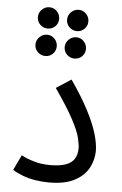

<svg xmlns="http://www.w3.org/2000/svg" viewBox="-55 -826 554 871"><g transform="rotate(5 221.5 -391.0)"><path d="M35 -38 68 -107Q92 -94 126 -84Q160 -74 200 -74Q243 -74 270 -83.5Q297 -93 309.5 -112.5Q322 -132 322 -161Q322 -179 314.5 -209.5Q307 -240 279.5 -291.5Q252 -343 195 -425L263 -469Q313 -397 343.5 -338.5Q374 -280 387.5 -234.5Q401 -189 401 -156Q401 -116 381.5 -79Q362 -42 318 -18.5Q274 5 201 5Q170 5 139 0Q108 -5 81.5 -15Q55 -25 35 -38ZM135 -690Q115 -690 100.5 -704Q86 -718 86 -738Q86 -758 100.5 -772.5Q115 -787 135 -787Q155 -787 169 -772.5Q183 -758 183 -738Q183 -718 169 -704Q155 -690 135 -690ZM135 -565Q115 -565 100.5 -579Q86 -593 86 -613Q86 -633 100.5 -647.5Q115 -662 135 -662Q155 -662 169 -647.5Q183 -633 183 -613Q183 -593 169 -579Q155 -565 135 -565ZM268 -690Q248 -690 233.5 -704Q219 -718 219 -738Q219 -758 233.5 -772.5Q248 -787 268 -787Q288 -787 302 -772.5Q316 -758 316 -738Q316 -718 302 -704Q288 -690 268 -690ZM268 -565Q248 -565 233.5 -579Q219 -593 219 -613Q219 -633 233.5 -647.5Q248 -662 268 -662Q288 -662 302 -647.5Q316 -633 316 -613Q316 -593 302 -579Q288 -565 268 -565Z"/></g></svg>

Font: Noto Sans Arabic SemiCondensed
Style: Regular
Weight: 400
Width: 4
Designer: Monotype Design Team, Nadine Chahine, Nizar Qandah and Khaled Hosny
Foundry: Monotype Imaging Inc.
Version: Version 2.012